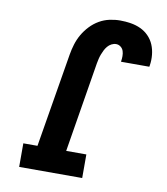

<svg xmlns="http://www.w3.org/2000/svg" viewBox="-83 -813 766 882"><g transform="rotate(10 300.0 -371.5)"><path d="M66 0V-110H132L205 -549Q209 -573 216.5 -597.5Q224 -622 237 -644.5Q250 -667 268.5 -686.5Q287 -706 309.5 -719Q332 -732 357 -737.5Q382 -743 407 -743Q432 -743 456.5 -739Q481 -735 502.5 -725Q524 -715 540.5 -698Q557 -681 566 -659.5Q575 -638 577.5 -613Q580 -588 576 -563Q576 -562 575.5 -560.5Q575 -559 575 -557H443Q443 -558 443 -558.5Q443 -559 443 -559Q445 -571 445 -583.5Q445 -596 441.5 -607Q438 -618 428.5 -625.5Q419 -633 407 -633Q396 -633 385.5 -627.5Q375 -622 367.5 -613Q360 -604 355 -594Q350 -584 346 -573.5Q342 -563 339.5 -552.5Q337 -542 335 -531L266 -110H360V0Z"/></g></svg>

Font: Iosevka Curly Slab XBdExObl
Style: Regular
Weight: 800
Width: 7
Italic angle: -9°
Monospace: yes
Designer: Belleve Invis
Foundry: Belleve Invis
Version: Version 11.1.0; ttfautohint (v1.8.3)